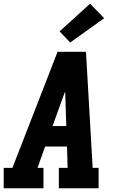

<svg xmlns="http://www.w3.org/2000/svg" viewBox="-21 -1014 641 1034"><path d="M-1 0V-110H46L289 -735H442L478 -110H510V0H296V-110H343L340 -225H222L181 -110H213V0ZM262 -335H336L331 -490Q331 -498 330.5 -506Q330 -514 330 -522Q327 -514 324 -506Q321 -498 318 -490ZM357 -785 300 -845 464 -994 540 -916Z"/></svg>

Font: Iosevka Slab XBdEx
Style: Italic
Weight: 800
Width: 7
Italic angle: -9°
Monospace: yes
Designer: Belleve Invis
Foundry: Belleve Invis
Version: Version 11.1.1; ttfautohint (v1.8.3)